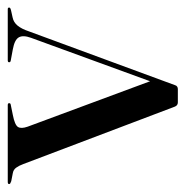

<svg xmlns="http://www.w3.org/2000/svg" viewBox="-18 -464 478 495"><g transform="rotate(-90 221.5 -217.0)"><path d="M239 2H204.5Q200.5 2 197.8 0Q195 -2 193.5 -6L45.5 -396.5Q41.5 -407.5 36.2 -414.8Q31 -422 22 -423.5L1.5 -427.5Q-2.5 -429 -4.2 -430Q-6 -431 -6 -433Q-6 -435 -4.5 -435.8Q-3 -436.5 -1.5 -436.5H197.5Q202.5 -436.5 202.5 -433Q202.5 -431 201.5 -430Q200.5 -429 197 -428.5L172.5 -423.5Q146.5 -418.5 141.2 -410.2Q136 -402 142 -385L262 -61.5L245.5 -32.5L371 -376.5Q378.5 -397 372.2 -408Q366 -419 341 -423.5L314 -428.5Q310.5 -429 309.2 -430Q308 -431 308 -433Q308 -435 309.5 -435.8Q311 -436.5 313 -436.5H444.5Q446.5 -436.5 447.8 -435.8Q449 -435 449 -433Q449 -431 447.2 -430Q445.5 -429 441.5 -428L423.5 -424Q411 -421.5 402.5 -411.2Q394 -401 387.5 -381.5L249 -5.5Q248 -1.5 245.2 0.2Q242.5 2 239 2Z"/></g></svg>

Font: Fraunces 96pt
Style: Regular
Weight: 400
Version: Version 1.000;[b76b70a41]